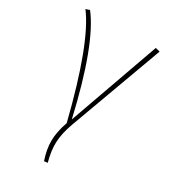

<svg xmlns="http://www.w3.org/2000/svg" viewBox="-178 -613 796 898"><g transform="rotate(30 220.0 -164.0)"><path d="M39 -524Q139 -395 221 -38L394 -524L418 -518L234 -16Q213 42 211 89.5Q209 137 225 194L206 196Q188 143 188 96Q188 49 209 -11Q115 -389 18 -517Z"/></g></svg>

Font: FiraGO Thin
Style: Regular
Weight: 100
Designer: bBox Type
Foundry: bBox Type GmbH
Version: Version 1.001;PS 001.001;hotconv 1.0.88;makeotf.lib2.5.64775